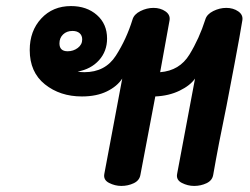

<svg xmlns="http://www.w3.org/2000/svg" viewBox="-20 -616 825 633"><path d="M779 -549Q772 -505 753.5 -407Q735 -309 727 -268Q700 -138 683 -40Q680 -21 661 -12Q642 -3 620 -3Q599 -3 579.5 -13Q560 -23 564 -43L623 -357Q607 -334 572 -317Q537 -300 492 -298L443 -40Q440 -21 421 -12Q402 -3 380 -3Q359 -3 339.5 -13Q320 -23 324 -43L383 -357Q366 -331 332 -314.5Q298 -298 250 -298Q178 -298 128 -338Q78 -378 78 -451Q78 -514 116 -555Q154 -596 214 -596Q266 -596 299.5 -566.5Q333 -537 333 -489Q333 -447 306.5 -417.5Q280 -388 236 -380Q246 -378 258 -378Q327 -378 362 -432.5Q397 -487 417 -552Q422 -569 443 -579.5Q464 -590 486 -590Q509 -590 525.5 -578.5Q542 -567 539 -549L508 -378Q572 -383 604.5 -436Q637 -489 657 -552Q662 -569 683 -579.5Q704 -590 726 -590Q749 -590 765.5 -578.5Q782 -567 779 -549ZM176 -473Q176 -447 203 -447Q222 -447 236.5 -458Q251 -469 251 -486Q251 -499 242.5 -506.5Q234 -514 219 -514Q200 -514 188 -502.5Q176 -491 176 -473Z"/></svg>

Font: Mali
Style: Bold Italic
Weight: 700
Italic angle: -10°
Version: Version 1.000; ttfautohint (v1.6)